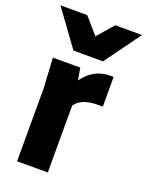

<svg xmlns="http://www.w3.org/2000/svg" viewBox="-153 -854 713 928"><g transform="rotate(20 203.0 -390.0)"><path d="M338 -543Q349 -543 353 -542V-390H326Q244 -390 212 -344V0H54V-380L45 -530H186L197 -468Q250 -543 338 -543ZM-7 -780H131L203 -697L275 -780H413L279 -596H127Z"/></g></svg>

Font: Cooper Hewitt
Style: Bold
Weight: 711
Designer: Village Type and Design LLC
Foundry: Cooper Hewitt Smithsonian Design Museum
Version: 1.000